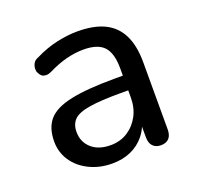

<svg xmlns="http://www.w3.org/2000/svg" viewBox="-96 -599 735 712"><g transform="rotate(-20 272.0 -243.5)"><path d="M233 9Q183 9 142.5 -11Q102 -31 79.5 -65Q57 -99 57 -141Q57 -195 84 -226Q111 -257 175 -270.5Q239 -284 347 -284H380V-313Q380 -372 356 -398.5Q332 -425 275 -425Q242 -425 207 -416Q172 -407 134 -388Q123 -383 114 -383Q111 -383 104 -384.5Q97 -386 90.5 -395.5Q84 -405 83.5 -411Q83 -417 83 -418Q83 -429 88.5 -439.5Q94 -450 108 -455Q152 -477 195.5 -486.5Q239 -496 277 -496Q342 -496 384 -475.5Q426 -455 447 -412.5Q468 -370 468 -304V-40Q468 -17 457 -5Q446 7 425 7Q405 7 393.5 -5Q382 -17 382 -40V-82Q374 -63 361 -47Q339 -20 306.5 -5.5Q274 9 233 9ZM228 -219Q183 -212 165 -194.5Q147 -177 147 -146Q147 -107 174.5 -82Q202 -57 250 -57Q288 -57 317 -75.5Q346 -94 363 -125.5Q380 -157 380 -198V-226H349Q272 -226 228 -219Z"/></g></svg>

Font: Nunito Medium
Style: Regular
Weight: 500
Designer: Vernon Adams
Foundry: Vernon Adams
Version: Version 3.602